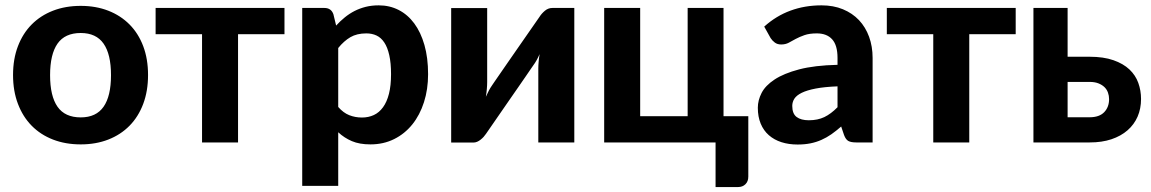

<svg xmlns="http://www.w3.org/2000/svg" viewBox="-20 -546 4412 736"><path d="M289.5 -523.5Q347.5 -523.5 395 -505Q442.5 -486.5 476.5 -452.2Q510.5 -418 529 -369Q547.5 -320 547.5 -258.5Q547.5 -197 529 -147.8Q510.5 -98.5 476.5 -64Q442.5 -29.5 395 -11Q347.5 7.5 289.5 7.5Q231 7.5 183.2 -11Q135.5 -29.5 101.5 -64Q67.5 -98.5 48.8 -147.8Q30 -197 30 -258.5Q30 -320 48.8 -369Q67.5 -418 101.5 -452.2Q135.5 -486.5 183.2 -505Q231 -523.5 289.5 -523.5ZM289.5 -96Q348.5 -96 377 -136.8Q405.5 -177.5 405.5 -258Q405.5 -338 377 -378.8Q348.5 -419.5 289.5 -419.5Q229 -419.5 200.5 -378.8Q172 -338 172 -258Q172 -177.5 200.5 -136.8Q229 -96 289.5 -96Z M576.5 -515.5H1070.5V-415H892.5V0H754.5V-415H576.5Z M1138.5 166.5V-515.5H1223.5Q1249.5 -515.5 1258 -491.5L1268.5 -448Q1284 -465 1301.5 -479.2Q1319 -493.5 1339 -503.8Q1359 -514 1382 -519.8Q1405 -525.5 1432 -525.5Q1473.5 -525.5 1508.2 -507.8Q1543 -490 1568 -456.2Q1593 -422.5 1607 -373.5Q1621 -324.5 1621 -261.5Q1621 -203.5 1605.2 -154.2Q1589.5 -105 1560.5 -69Q1531.5 -33 1490.8 -12.8Q1450 7.5 1400 7.5Q1358 7.5 1328.8 -5Q1299.5 -17.5 1276.5 -39V166.5ZM1384.5 -418Q1348 -418 1323.2 -403.5Q1298.5 -389 1276.5 -362V-136Q1296 -113.5 1318.8 -104.5Q1341.5 -95.5 1367.5 -95.5Q1392.5 -95.5 1413 -105Q1433.5 -114.5 1448.2 -134.8Q1463 -155 1471 -186.5Q1479 -218 1479 -261.5Q1479 -304.5 1472.2 -334.5Q1465.5 -364.5 1453.2 -383Q1441 -401.5 1423.5 -409.8Q1406 -418 1384.5 -418Z M1709.5 0.5V-515H1847.5V-231.5Q1847.5 -219.5 1846.2 -204.8Q1845 -190 1842.5 -175Q1854 -201.5 1866 -218.5Q1866.5 -219.5 1874.8 -231.5Q1883 -243.5 1896 -262.2Q1909 -281 1925.2 -304.5Q1941.5 -328 1958.5 -352.5Q1998 -409.5 2048.5 -482Q2056 -494 2068.8 -504.8Q2081.5 -515.5 2097.5 -515.5H2181.5V0H2043.5V-283.5Q2043.5 -295 2044.8 -309.5Q2046 -324 2048.5 -338.5Q2037 -312.5 2025 -296.5Q2024 -295.5 2016 -283.5Q2008 -271.5 1995 -252.8Q1982 -234 1965.8 -210.5Q1949.5 -187 1932.5 -162.5Q1893 -105.5 1843 -33Q1839 -27 1833.8 -21.2Q1828.5 -15.5 1822.2 -10.5Q1816 -5.5 1809 -2.5Q1802 0.5 1794 0.5Z M2296 -515.5H2434V-100.5H2616V-515.5H2753.5V-100.5H2848.5V131Q2848.5 149.5 2837.5 160.2Q2826.5 171 2809.5 171H2723V0H2296Z M3262 0Q3242.5 0 3232.2 -5.5Q3222 -11 3215.5 -28.5L3204.5 -61Q3185 -44 3166.8 -31.2Q3148.5 -18.5 3128.8 -9.8Q3109 -1 3086.8 3.5Q3064.5 8 3037.5 8Q3003.5 8 2975.5 -1Q2947.5 -10 2927.2 -27.8Q2907 -45.5 2896 -72Q2885 -98.5 2885 -133Q2885 -161.5 2899.5 -189.8Q2914 -218 2949.2 -241.2Q2984.5 -264.5 3043.2 -280Q3102 -295.5 3190.5 -297.5V-324Q3190.5 -372.5 3170 -395.2Q3149.5 -418 3111 -418Q3082.5 -418 3063.5 -411.2Q3044.5 -404.5 3030.2 -396.8Q3016 -389 3003.5 -382.2Q2991 -375.5 2974.5 -375.5Q2960 -375.5 2950.2 -382.8Q2940.5 -390 2934 -400L2909.5 -444Q2955 -485 3010 -505.2Q3065 -525.5 3129 -525.5Q3175 -525.5 3211.2 -510.5Q3247.5 -495.5 3272.8 -468.8Q3298 -442 3311.5 -405Q3325 -368 3325 -324V0ZM3080.5 -85Q3114.5 -85 3140 -97.2Q3165.5 -109.5 3190.5 -135V-215Q3140 -213 3106.5 -206.5Q3073 -200 3053.2 -190.2Q3033.5 -180.5 3025.2 -167.8Q3017 -155 3017 -140Q3017 -110 3033.8 -97.5Q3050.5 -85 3080.5 -85Z M3379.5 -515.5H3873.5V-415H3695.5V0H3557.5V-415H3379.5Z M4072.5 -515.5V-328.5H4156.5Q4210.5 -328.5 4248.2 -315.2Q4286 -302 4309.5 -279.8Q4333 -257.5 4343.5 -228.2Q4354 -199 4354 -166.5Q4354 -129.5 4340.8 -99Q4327.5 -68.5 4302.2 -46.5Q4277 -24.5 4240.5 -12.2Q4204 0 4157.5 0H3941.5V-515.5ZM4072.5 -232V-96.5H4157Q4194 -96.5 4212.8 -116Q4231.5 -135.5 4231.5 -166Q4231.5 -179 4227.2 -191Q4223 -203 4213.8 -212Q4204.5 -221 4190.5 -226.5Q4176.5 -232 4157 -232Z"/></svg>

Font: Lato Heavy
Style: Regular
Weight: 800
Designer: Lukasz Dziedzic
Foundry: tyPoland Lukasz Dziedzic
Version: Version 2.007; 2014-02-27